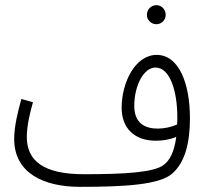

<svg xmlns="http://www.w3.org/2000/svg" viewBox="-20 -704 799 745"><path d="M587 -610C607 -610 623 -627 623 -646C623 -667 607 -684 587 -684C566 -684 550 -667 550 -646C550 -627 566 -610 587 -610ZM290 21C465 21 602 13 650 -32C700 -77 717 -155 717 -245C717 -381 674 -491 588 -491C504 -491 452 -383 452 -286C452 -206 502 -158 585 -158C610 -158 639 -162 664 -173C656 -114 639 -82 615 -64C577 -35 466 -28 306 -28C150 -28 84 -79 84 -173C84 -217 98 -274 108 -307L63 -320C50 -274 35 -214 35 -165C35 -32 150 21 290 21ZM501 -293C501 -374 539 -442 583 -442C642 -442 668 -344 668 -251C668 -240 668 -230 667 -221C645 -211 617 -205 592 -205C545 -205 501 -224 501 -293Z"/></svg>

Font: Noto Sans Arabic UI XCn Lt
Style: Regular
Weight: 300
Width: 2
Designer: Monotype Design Team, Nadine Chahine and Nizar Qandah
Foundry: Monotype Imaging Inc.
Version: Version 2.010